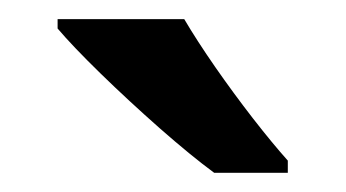

<svg xmlns="http://www.w3.org/2000/svg" viewBox="-20 -786 360 200"><path d="M171.9 -766.1Q185.1 -743.7 204.1 -716.3Q223.1 -689 243.4 -662.8Q263.7 -636.7 279.8 -618.7V-606H203.1Q178.7 -624 146.5 -652.3Q114.3 -680.7 85 -709.2Q55.7 -737.8 40 -756.3V-766.1Z"/></svg>

Font: Open Sans SemiBold
Style: Regular
Weight: 600
Designer: Monotype Design Team
Foundry: Monotype Imaging Inc.
Version: Version 3.003; ttfautohint (v1.8.4)